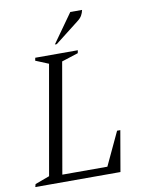

<svg xmlns="http://www.w3.org/2000/svg" viewBox="-94 -928 759 995"><g transform="rotate(-10 286.0 -431.0)"><path d="M10 0 14 -15 90 -43 191 -617 123 -645 126 -660H350L347 -645L260 -617L159 -39H396L478 -214H495L458 0ZM238 -710 346 -862H408Q405 -847 397.5 -833.5Q390 -820 371 -806L248 -710Z"/></g></svg>

Font: Spectral SC Light
Style: Italic
Weight: 300
Italic angle: -10°
Designer: Jean-Baptiste Levee
Foundry: Production Type
Version: Version 2.001